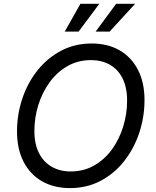

<svg xmlns="http://www.w3.org/2000/svg" viewBox="-20 -962 805 992"><path d="M341.3 9.8Q258.8 9.8 197.3 -25.4Q135.7 -60.5 101.8 -126.2Q67.9 -191.9 67.9 -283.2Q67.9 -369.6 94.7 -450.9Q121.6 -532.2 172.4 -596.7Q223.1 -661.1 294.4 -699.2Q365.7 -737.3 454.1 -737.3Q536.6 -737.3 597.7 -702.1Q658.7 -667 692.6 -601.6Q726.6 -536.1 726.6 -444.8Q726.6 -357.9 699.7 -276.6Q672.9 -195.3 622.3 -130.6Q571.8 -65.9 500.7 -28.1Q429.7 9.8 341.3 9.8ZM344.7 -76.2Q413.1 -76.2 467.3 -107.4Q521.5 -138.7 559.3 -191.4Q597.2 -244.1 616.9 -309.3Q636.7 -374.5 636.7 -442.4Q636.7 -510.7 613 -557.4Q589.4 -604 547.4 -627.7Q505.4 -651.4 450.7 -651.4Q382.3 -651.4 328.1 -620.1Q273.9 -588.9 235.8 -536.1Q197.8 -483.4 177.7 -418.5Q157.7 -353.5 157.7 -285.6Q157.7 -217.3 181.6 -170.7Q205.6 -124 247.8 -100.1Q290 -76.2 344.7 -76.2ZM386.2 -798.8H314.5L395.5 -942.4H493.2ZM546.4 -798.8H474.1L580.1 -942.4H678.2Z"/></svg>

Font: Inter Variable
Style: Italic
Weight: 400
Italic angle: -9.39999°
Designer: Rasmus Andersson
Foundry: rsms
Version: Version 4.001;git-9221beed3